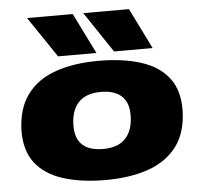

<svg xmlns="http://www.w3.org/2000/svg" viewBox="-55 -847 949 912"><g transform="rotate(-5 419.5 -390.5)"><path d="M413 9Q296 9 210 -18.5Q124 -46 78.5 -105Q33 -164 34 -259Q37 -365 86 -431Q135 -497 222.5 -527.5Q310 -558 426 -558Q544 -558 629.5 -530.5Q715 -503 760.5 -444Q806 -385 805 -291Q803 -184 753.5 -118Q704 -52 616.5 -21.5Q529 9 413 9ZM414 -139Q485 -139 521 -178Q557 -217 557 -289Q557 -350 523 -380Q489 -410 425 -410Q354 -410 318 -371Q282 -332 282 -260Q282 -139 414 -139ZM238 -596 107 -790H325L421 -596ZM505 -596 375 -790H593L689 -596Z"/></g></svg>

Font: Georama ExtraExtended ExtraBold
Style: Italic
Weight: 800
Width: 8
Italic angle: -9°
Designer: Jean-Baptiste Levee
Foundry: Production Type
Version: Version 1.000